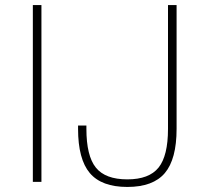

<svg xmlns="http://www.w3.org/2000/svg" viewBox="-20 -720 819 760"><path d="M110 -700H144V0H110ZM289 -210V-223H322V-210Q322 -103 359.5 -56.5Q397 -10 484 -10Q570 -10 607.5 -56.5Q645 -103 645 -210V-700H679V-210Q679 -90 632.5 -35Q586 20 484 20Q382 20 335.5 -35Q289 -90 289 -210Z"/></svg>

Font: Fivo Sans Thin
Style: Regular
Weight: 250
Foundry: Alexander Slobzheninov
Version: 1.0